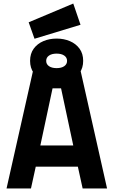

<svg xmlns="http://www.w3.org/2000/svg" viewBox="-20 -1065 642 1085"><path d="M17 0 170 -680H432L585 0H447L420 -123H182L155 0ZM208 -243H394L325 -566H277ZM300 -595Q259 -595 225 -609.5Q191 -624 170.5 -652.5Q150 -681 150 -721Q150 -762 170.5 -790Q191 -818 225 -832.5Q259 -847 300 -847Q341 -847 375 -832.5Q409 -818 429.5 -790Q450 -762 450 -721Q450 -681 429.5 -652.5Q409 -624 375 -609.5Q341 -595 300 -595ZM300 -680Q327 -680 343 -691Q359 -702 359 -721Q359 -740 343 -751Q327 -762 300 -762Q273 -762 257 -751Q241 -740 241 -721Q241 -702 257 -691Q273 -680 300 -680ZM175 -846 142 -939 394 -1045 435 -925Z"/></svg>

Font: Titillium Web SemiBold
Style: Regular
Weight: 600
Designer: Mohamed Gaber, Accademia di Belle Arti di Urbino
Foundry: Kief Type Foundry, Accademia di Belle Arti di Urbino
Version: Version 3.000; ttfautohint (v1.8.4)